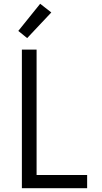

<svg xmlns="http://www.w3.org/2000/svg" viewBox="-20 -998 540 1018"><path d="M96 0V-735H174V-70H442V0ZM124 -796 77 -834 193 -978 252 -932Z"/></svg>

Font: Iosevka srxl
Style: Regular
Weight: 400
Monospace: yes
Designer: Belleve Invis
Foundry: Belleve Invis
Version: Version 33.0.1; ttfautohint (v1.8.3)